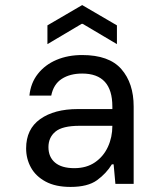

<svg xmlns="http://www.w3.org/2000/svg" viewBox="-20 -725 640 757"><path d="M258 12Q199 12 160 -9Q121 -30 102 -64.5Q83 -99 83 -140Q83 -216 138.5 -255.5Q194 -295 287 -295H423V-305Q423 -435 304 -435Q256 -435 223.5 -414Q191 -393 182 -348H96Q101 -398 129.5 -434Q158 -470 203 -489Q248 -508 304 -508Q410 -508 458.5 -452.5Q507 -397 507 -305V0H435L428 -77H421Q399 -41 362.5 -14.5Q326 12 258 12ZM273 -62Q321 -62 354.5 -85Q388 -108 405.5 -146Q423 -184 423 -229H294Q226 -229 198.5 -206Q171 -183 171 -145Q171 -106 197 -84Q223 -62 273 -62ZM167 -551V-625L304 -705L441 -625V-551L306 -631H302Z"/></svg>

Font: DM Mono
Style: Regular
Weight: 400
Designer: Colophon Foundry
Foundry: Colophon Foundry
Version: Version 1.000; ttfautohint (v1.8.2.53-6de2)